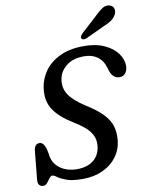

<svg xmlns="http://www.w3.org/2000/svg" viewBox="-99 -982 822 1065"><g transform="rotate(-10 312.5 -450.0)"><path d="M280 12Q221.5 12 189 0Q156.5 -12 140.5 -24Q124.5 -36 115 -36Q107 -36 98.8 -24.2Q90.5 -12.5 80.8 -0.5Q71 11.5 58.5 11.5Q26 11.5 29 -27.5L44.5 -183.5Q47.5 -226 77 -226Q100 -226 112 -186L117.5 -159Q122.5 -105.5 162 -76.2Q201.5 -47 258.5 -47Q313.5 -47 348 -72.5Q382.5 -98 390.5 -145Q398.5 -189.5 376 -226.2Q353.5 -263 285 -304.5Q209.5 -350.5 176.5 -400.2Q143.5 -450 153 -521Q159.5 -572 190.5 -615.8Q221.5 -659.5 277 -686.2Q332.5 -713 412.5 -713Q480.5 -713 528.5 -690.8Q576.5 -668.5 601.2 -634Q626 -599.5 625 -561.5Q624.5 -540 612.5 -524.2Q600.5 -508.5 579.5 -508.5Q543 -508.5 527.5 -551L519.5 -576.5Q508 -615 478 -636Q448 -657 404.5 -657Q341.5 -657 303.8 -626.8Q266 -596.5 259 -553Q251 -504 276.5 -465.5Q302 -427 368.5 -384.5Q427 -348 458.8 -314.5Q490.5 -281 501.2 -245.2Q512 -209.5 507.5 -165.5Q502 -113.5 472.2 -73.5Q442.5 -33.5 393.2 -10.8Q344 12 280 12ZM503.5 -862Q529.5 -888 551 -902.2Q572.5 -916.5 594.5 -909.5Q612.5 -903.5 616.5 -887Q620.5 -870.5 611 -853Q601 -835.5 583.8 -824Q566.5 -812.5 539.5 -801.5L434.5 -752.5Q426.5 -749 418.5 -750Q410.5 -751 407.5 -756.5Q404 -763 408.2 -770.2Q412.5 -777.5 419.5 -785Z"/></g></svg>

Font: Fraunces 9pt SuperSoft
Style: Italic
Weight: 400
Italic angle: -16°
Version: Version 1.000;[b76b70a41]